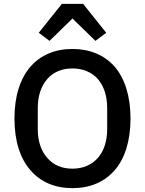

<svg xmlns="http://www.w3.org/2000/svg" viewBox="-20 -964 752 996"><path d="M356 12C265 12 190 -20 138 -81C85 -141 55 -232 55 -349C55 -466 85 -557 138 -618C190 -678 265 -710 356 -710C447 -710 522 -678 575 -618C627 -557 657 -466 657 -349C657 -232 627 -141 575 -81C522 -20 447 12 356 12ZM356 -89C409 -89 455 -108 487 -144C518 -179 536 -230 536 -294V-404C536 -468 518 -519 487 -555C455 -590 409 -609 356 -609C301 -609 257 -590 226 -555C194 -519 176 -468 176 -404V-294C176 -230 194 -179 226 -144C257 -108 301 -89 356 -89ZM411 -944 531 -794 475 -752 356 -868 237 -752 181 -794 301 -944Z"/></svg>

Font: Plexus Sans Medium
Style: Regular
Weight: 500
Version: Version 2.001;PS 002.001;hotconv 1.0.70;makeotf.lib2.5.58329